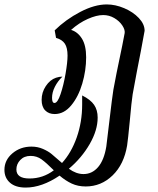

<svg xmlns="http://www.w3.org/2000/svg" viewBox="-190 -510 715 867"><path d="M463 -371 446 -279Q429 -194 409 -84Q404 -53 396 37Q388 121 384 147Q370 232 318.5 282Q267 332 197 332Q162 332 134 319Q106 306 79 283Q-1 337 -74 337Q-120 337 -145 315Q-170 293 -170 257Q-170 213 -134 182.5Q-98 152 -48 152Q-20 152 4 162.5Q28 173 43 185.5Q58 198 90 226Q132 180 156.5 110.5Q181 41 181 -38V-79Q219 -60 235 -36.5Q251 -13 251 21Q251 78 215 140.5Q179 203 121 252Q154 276 187 276Q226 276 253 244.5Q280 213 290 152Q292 138 303 44Q317 -75 322 -105Q331 -157 362 -304L373 -361Q375 -376 362 -395.5Q349 -415 326 -428.5Q303 -442 276 -442Q246 -442 206.5 -424.5Q167 -407 131 -375Q161 -366 180 -335.5Q199 -305 199 -251Q199 -192 181.5 -132.5Q164 -73 131.5 -34Q99 5 57 5Q30 5 14 -11.5Q-2 -28 -2 -59Q-2 -93 17 -121.5Q36 -150 63 -159Q78 -164 92 -164Q71 -144 58 -118.5Q45 -93 45 -68Q45 -45 56 -45Q70 -45 83.5 -85Q97 -125 106 -177Q115 -229 115 -259Q115 -294 103 -312.5Q91 -331 63 -339L57 -373Q107 -422 172 -456Q237 -490 292 -490Q331 -490 371 -473Q411 -456 437 -428.5Q463 -401 463 -371ZM53 259Q19 225 -2.5 209.5Q-24 194 -52 194Q-81 194 -98.5 212.5Q-116 231 -116 255Q-116 296 -57 296Q4 296 53 259Z"/></svg>

Font: Charmonman
Style: Bold
Weight: 700
Designer: Ekaluck Peanpanawate
Foundry: Cadson Demak Co.,Ltd.
Version: Version 1.000; ttfautohint (v1.6)